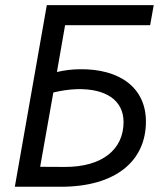

<svg xmlns="http://www.w3.org/2000/svg" viewBox="-20 -713 626 733"><path d="M37.1 0H212.4C420.9 0 537.1 -97.7 537.1 -249C537.1 -376 439.9 -451.2 282.7 -448.7C251.5 -448.2 223.6 -444.3 197.3 -438L228.5 -616.7H553.2L566.9 -693.4H158.7L36.6 0H37.1ZM133.3 -76.2 183.6 -359.9C212.4 -366.7 241.7 -371.6 273.4 -372.6C384.3 -375.5 451.7 -330.1 451.7 -247.1C451.7 -142.1 370.1 -75.7 228.5 -75.7Z"/></svg>

Font: Cascadia Code SemiLight
Style: Italic
Weight: 350
Italic angle: -10°
Monospace: yes
Designer: Aaron Bell
Foundry: Saja Typeworks
Version: Version 2404.023